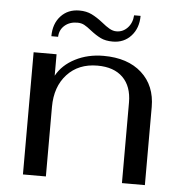

<svg xmlns="http://www.w3.org/2000/svg" viewBox="-50 -719 719 767"><g transform="rotate(5 309.5 -336.0)"><path d="M70 -490H162V-404Q186 -448 236.5 -474Q287 -500 350 -500Q447 -500 503 -449.5Q559 -399 559 -313V0H467V-323Q467 -388 431 -423.5Q395 -459 329 -459Q253 -459 207.5 -409.5Q162 -360 162 -279V0H70ZM238 -672Q266 -672 287.5 -661.5Q309 -651 333 -632Q350 -618 364 -610Q378 -602 392 -602Q418 -602 436.5 -621.5Q455 -641 457 -672H483Q483 -623 454.5 -591.5Q426 -560 381 -560Q352 -560 332.5 -569.5Q313 -579 290 -597Q274 -610 262 -616.5Q250 -623 234 -623Q203 -623 183 -605.5Q163 -588 162 -560H135Q135 -610 163.5 -641Q192 -672 238 -672Z"/></g></svg>

Font: Fahkwang
Style: Regular
Weight: 400
Version: Version 1.000; ttfautohint (v1.6)